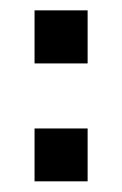

<svg xmlns="http://www.w3.org/2000/svg" viewBox="-20 -348 235 369"><path d="M46.4 -226.1V-328.1H148.4V-226.1ZM46.4 0.5V-101.1H148.4V0.5Z"/></svg>

Font: Alte DIN 1451 Mittelschrift
Style: Regular
Weight: 400
Designer: Peter Wiegel
Foundry: Peter Wiegel
Version: Version 1.002 September 20, 2019